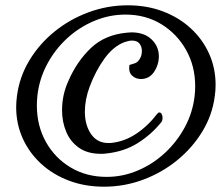

<svg xmlns="http://www.w3.org/2000/svg" viewBox="-20 -705 833 724"><path d="M372 -1Q300 -1 239.5 -24Q179 -47 134.5 -88Q90 -129 65.5 -183.5Q41 -238 41 -301Q41 -322 44 -343Q53 -414 90 -476Q127 -538 184.5 -585Q242 -632 313.5 -658.5Q385 -685 462 -685Q534 -685 594.5 -662Q655 -639 699.5 -598Q744 -557 768.5 -502.5Q793 -448 793 -385Q793 -364 790 -343Q781 -272 743.5 -210Q706 -148 648.5 -101Q591 -54 520 -27.5Q449 -1 372 -1ZM382 -38Q443 -38 499.5 -62Q556 -86 601.5 -128Q647 -170 677 -225.5Q707 -281 714 -344Q715 -353 715.5 -362Q716 -371 716 -380Q716 -456 681.5 -517Q647 -578 588 -614Q529 -650 453 -650Q392 -650 335 -626Q278 -602 232.5 -560Q187 -518 157.5 -462.5Q128 -407 121 -344Q120 -334 119.5 -325Q119 -316 119 -307Q119 -231 153 -170Q187 -109 246.5 -73.5Q306 -38 382 -38ZM379 -126Q375 -125 370 -125Q365 -125 360 -125Q310 -125 277.5 -148Q245 -171 229.5 -208.5Q214 -246 214 -289Q214 -348 238 -400Q270 -474 323.5 -524.5Q377 -575 461 -582Q465 -582 468.5 -582.5Q472 -583 475 -583Q524 -583 551.5 -556.5Q579 -530 579 -493Q579 -461 561 -434Q543 -407 511 -407Q492 -407 478 -420Q464 -433 468 -460Q475 -462 487.5 -466Q500 -470 507 -483Q512 -491 513.5 -498.5Q515 -506 515 -513Q515 -529 506 -540.5Q497 -552 478 -552Q466 -552 449 -546Q407 -530 373.5 -483.5Q340 -437 318 -378Q300 -329 300 -284Q300 -231 325.5 -196.5Q351 -162 399 -166Q449 -171 493.5 -200.5Q538 -230 573 -276Q577 -281 581 -281Q586 -281 589.5 -275Q593 -269 593 -261Q593 -250 588 -244Q551 -198 499.5 -165.5Q448 -133 379 -126Z"/></svg>

Font: Playball
Style: Regular
Weight: 400
Designer: Robert E. Leuschke
Foundry: Robert E. Leuschke
Version: Version 1.010